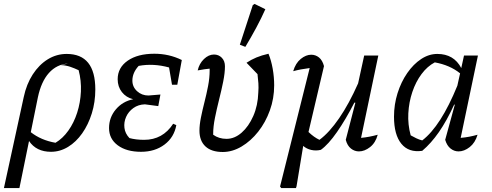

<svg xmlns="http://www.w3.org/2000/svg" viewBox="-48 -766 2507 979"><path d="M-28 193 73 -271Q87 -337 119 -386.5Q151 -436 195.5 -463.5Q240 -491 292 -491Q438 -491 438 -310Q438 -245 420 -187.5Q402 -130 371 -86Q340 -42 299 -17Q258 8 212 8Q137 8 100 -47L51 193ZM145 -269 109 -92Q161 -51 235 -38Q272 -60 300.5 -100Q329 -140 345.5 -191.5Q362 -243 364.5 -299Q367 -355 353 -408Q332 -418 310 -425.5Q288 -433 263 -434L299 -442Q241 -438 201.5 -394Q162 -350 145 -269Z M671 8Q597 8 552.5 -25Q508 -58 508 -113Q508 -167 542.5 -208Q577 -249 631 -260Q595 -269 573.5 -296.5Q552 -324 552 -362Q552 -421 603 -456.5Q654 -492 739 -492Q814 -492 879 -460L856 -334H829L814 -422Q734 -444 659 -430Q627 -395 627 -355Q627 -323 651 -301Q675 -279 709 -279L770 -284L759 -225L691 -234Q657 -233 632 -215Q607 -197 595 -170Q583 -143 586.5 -114Q590 -85 612 -62Q645 -53 687 -53Q782 -53 835 -135L851 -128Q840 -66 791 -29Q742 8 671 8Z M1088 9Q1030 9 999.5 -19.5Q969 -48 969 -100Q969 -129 976.5 -166.5Q984 -204 994.5 -245Q1005 -286 1013 -327.5Q1021 -369 1021 -406Q1021 -410 1021 -416Q998 -414 960 -407Q968 -442 992 -465Q1016 -488 1043 -488Q1067 -488 1083 -471.5Q1099 -455 1099 -428Q1099 -394 1090 -349.5Q1081 -305 1069 -257.5Q1057 -210 1048 -165Q1039 -120 1039 -84V-79Q1068 -58 1107 -58Q1148 -58 1184 -89.5Q1220 -121 1243.5 -174.5Q1267 -228 1269 -294Q1271 -319 1269.5 -341.5Q1268 -364 1265 -388L1209 -446Q1233 -462 1259.5 -473Q1286 -484 1321 -492Q1335 -458 1342.5 -415.5Q1350 -373 1350 -331Q1350 -264 1328 -203Q1306 -142 1268.5 -94.5Q1231 -47 1184 -19Q1137 9 1088 9ZM1203 -527 1175 -538 1241 -740 1250 -746 1305 -719Q1285 -674 1259 -625.5Q1233 -577 1203 -527Z M1461 193H1386L1380 185L1531 -419Q1483 -413 1447 -403Q1459 -444 1485.5 -465.5Q1512 -487 1539 -487Q1561 -487 1578.5 -473Q1596 -459 1604 -429L1525 -93Q1553 -66 1581 -53Q1631 -90 1681.5 -163.5Q1732 -237 1778 -341L1809 -483H1881L1793 -63Q1835 -67 1878 -79Q1867 -38 1839 -16Q1811 6 1782 6Q1760 6 1741.5 -8.5Q1723 -23 1715 -53L1764 -242L1759 -243Q1715 -157 1670.5 -93Q1626 -29 1588 -2Q1563 4 1539 -1.5Q1515 -7 1498 -22L1464 184Z M2105 3Q2036 13 1998.5 -33Q1961 -79 1961 -171Q1961 -233 1979 -290.5Q1997 -348 2028.5 -393.5Q2060 -439 2099.5 -465Q2139 -491 2182 -491Q2266 -491 2304 -419L2318 -483H2389L2301 -63Q2324 -65 2345 -69Q2366 -73 2387 -79Q2375 -38 2347 -16Q2319 6 2290 6Q2268 6 2249.5 -8.5Q2231 -23 2222 -53L2271 -232L2268 -233Q2230 -150 2190 -92.5Q2150 -35 2105 3ZM2046 -76Q2060 -68 2074.5 -61Q2089 -54 2105 -50Q2200 -123 2284 -329L2298 -392Q2246 -434 2169 -448Q2131 -428 2101.5 -388.5Q2072 -349 2054.5 -297Q2037 -245 2034 -188Q2031 -131 2046 -76Z"/></svg>

Font: Piazzolla
Style: Italic
Weight: 400
Italic angle: -11.3°
Designer: Juan Pablo del Peral
Foundry: Huerta Tipografica
Version: Version 1.330